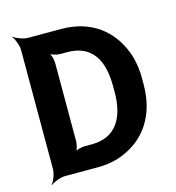

<svg xmlns="http://www.w3.org/2000/svg" viewBox="-112 -832 873 954"><g transform="rotate(-15 324.5 -355.5)"><path d="M113 0H281C329 0 373 -8 413 -25C529 -72 607 -178 607 -339V-371C607 -422 599 -468 583 -510C538 -626 440 -711 282 -711H113C89 -711 52 -725 39 -737L37 -735C49 -722 63 -685 63 -661V-50C63 -26 49 11 37 24L39 26C52 14 89 0 113 0ZM458 -372V-339C458 -208 406 -118 281 -118H246C229 -118 200 -111 191 -102L194 -99C203 -108 210 -137 210 -154V-556C210 -573 202 -602 193 -611L191 -609C200 -600 229 -592 246 -592H282C408 -592 458 -504 458 -372Z"/></g></svg>

Font: Asimov
Style: Edge
Weight: 500
Designer: Google
Version: Version 2.000980: 2014